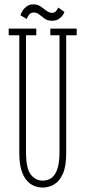

<svg xmlns="http://www.w3.org/2000/svg" viewBox="-20 -828 382 860"><path d="M171 12Q151 12 132.2 4.2Q113.5 -3.5 98.8 -21Q84 -38.5 75.2 -68Q66.5 -97.5 66.5 -141V-670H19V-700H142.5V-670H96.5V-148Q96.5 -73 118 -46Q139.5 -19 171 -19Q187 -19 200.8 -25.2Q214.5 -31.5 224.8 -46Q235 -60.5 240.8 -85.5Q246.5 -110.5 246.5 -148V-670H205.5V-700H323.5V-670H276.5V-141Q276.5 -83 261.5 -49.5Q246.5 -16 222.5 -2Q198.5 12 171 12ZM212.5 -735Q193.5 -735 180.5 -744.2Q167.5 -753.5 156.2 -762.8Q145 -772 131.5 -772Q117 -772 109.5 -761Q102 -750 99.5 -743L71.5 -759.5Q74 -769 81.2 -780.2Q88.5 -791.5 100.5 -800Q112.5 -808.5 129 -808.5Q148 -808.5 162 -799Q176 -789.5 188.2 -780Q200.5 -770.5 213.5 -770.5Q225 -770.5 231.5 -779Q238 -787.5 241.5 -794L268.5 -774.5Q266 -766 258.8 -756.8Q251.5 -747.5 240 -741.2Q228.5 -735 212.5 -735Z"/></svg>

Font: Imbue Thin 10pt Thin
Style: Regular
Weight: 250
Version: Version 1.102